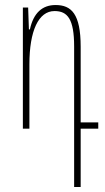

<svg xmlns="http://www.w3.org/2000/svg" viewBox="-20 -512 416 764"><path d="M275 232H301V0H371V-25H301V-326C301 -457 264 -492 201 -492C148 -492 113 -460 99 -395H95L92 -482H71V0H97V-256C97 -389 133 -468 197 -468C249 -468 275 -436 275 -327Z"/></svg>

Font: Noto Sans Armenian ExtraCondensed Thin
Style: Regular
Weight: 100
Width: 2
Designer: Monotype Design Team
Foundry: Monotype Imaging Inc.
Version: Version 2.008